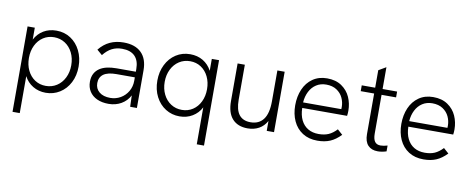

<svg xmlns="http://www.w3.org/2000/svg" viewBox="-71 -1005 3799 1543"><g transform="rotate(10 1828.0 -233.5)"><path d="M539 -246Q539 -172 509.2 -114.5Q479.5 -57 428.2 -25Q377 7 314.5 7Q255.5 7 209.2 -21Q163 -49 138 -97.5V204H79V-493H138V-396Q164 -445.5 209.5 -472.8Q255 -500 314.5 -500Q379.5 -500 430.5 -466.8Q481.5 -433.5 510.2 -375.5Q539 -317.5 539 -246ZM305 -47.5Q355 -47.5 394.5 -73Q434 -98.5 456.5 -143.8Q479 -189 479 -246Q479 -303 456.5 -348.2Q434 -393.5 394.5 -419Q355 -444.5 305 -444.5Q255.5 -444.5 216.5 -419Q177.5 -393.5 155.5 -348.2Q133.5 -303 133.5 -246Q133.5 -189 155.5 -143.8Q177.5 -98.5 216.5 -73Q255.5 -47.5 305 -47.5Z M1000 -92.5Q975.5 -45.5 930 -19.2Q884.5 7 827 7Q772.5 7 732.5 -11.5Q692.5 -30 671 -63.8Q649.5 -97.5 649.5 -142.5Q649.5 -181 664 -208.5Q678.5 -236 705 -253.5Q753.5 -285.5 841 -285.5H999V-307Q999 -376 963.5 -412Q928 -448 859 -448Q813 -448 776.5 -429.5Q740 -411 707 -369.5L664 -406.5Q702.5 -454.5 751.8 -477.2Q801 -500 863 -500Q957 -500 1007.5 -450.2Q1058 -400.5 1058 -307V0H1003ZM832.5 -42.5Q877.5 -42.5 915.8 -64.5Q954 -86.5 976.5 -125.2Q999 -164 999 -211.5V-239.5H849Q778.5 -239.5 743.5 -214.5Q709.5 -189 709.5 -142.5Q709.5 -96.5 742.5 -69.5Q775.5 -42.5 832.5 -42.5Z M1582.5 -396V-493H1641.5V204H1582.5V-97.5Q1557.5 -49 1511.2 -21Q1465 7 1406 7Q1343.5 7 1292.2 -25Q1241 -57 1211.2 -114.5Q1181.5 -172 1181.5 -246Q1181.5 -317.5 1210.2 -375.5Q1239 -433.5 1290 -466.8Q1341 -500 1406 -500Q1465.5 -500 1511 -472.8Q1556.5 -445.5 1582.5 -396ZM1415.5 -47.5Q1465 -47.5 1504 -73Q1543 -98.5 1565 -143.8Q1587 -189 1587 -246Q1587 -303 1565 -348.2Q1543 -393.5 1504 -419Q1465 -444.5 1415.5 -444.5Q1365.5 -444.5 1326 -419Q1286.5 -393.5 1264 -348.2Q1241.5 -303 1241.5 -246Q1241.5 -189 1264 -143.8Q1286.5 -98.5 1326 -73Q1365.5 -47.5 1415.5 -47.5Z M1793 -186.5V-493H1852V-207.5Q1852 -125 1883.2 -85.2Q1914.5 -45.5 1976.5 -45.5Q2045 -45.5 2081.2 -93.8Q2117.5 -142 2117.5 -242V-493H2177V0H2117.5V-81Q2094 -37.5 2053.8 -15.2Q2013.5 7 1961.5 7Q1881 7 1837 -41.8Q1793 -90.5 1793 -186.5Z M2307 -243Q2307 -315 2332.2 -373.5Q2357.5 -432 2406.5 -466Q2455.5 -500 2523 -500Q2594.5 -500 2642.2 -467.2Q2690 -434.5 2712.8 -383Q2735.5 -331.5 2735.5 -273.5Q2735.5 -265 2734.8 -252Q2734 -239 2732.5 -231H2366.5Q2367.5 -173.5 2387.8 -132.2Q2408 -91 2444.8 -69.2Q2481.5 -47.5 2531.5 -47.5Q2578.5 -47.5 2612.2 -62.2Q2646 -77 2678.5 -111.5L2720.5 -74Q2678.5 -30.5 2634.5 -11.8Q2590.5 7 2531 7Q2460 7 2409.5 -25.5Q2359 -58 2333 -114.8Q2307 -171.5 2307 -243ZM2677.5 -276Q2678 -282 2678 -294.5Q2678 -332.5 2661.5 -368Q2645 -403.5 2610.5 -426.5Q2576 -449.5 2524.5 -449.5Q2478.5 -449.5 2443.8 -427Q2409 -404.5 2389 -365Q2369 -325.5 2365.5 -276Z M2915.5 -114V-445.5H2806V-493H2915.5V-635.5L2976 -671V-493H3094.5V-445.5H2976V-128.5Q2976 -86 2990.8 -64.5Q3005.5 -43 3038 -43Q3063 -43 3094.5 -52.5V-5Q3058 7 3023.5 7Q2972.5 7 2944 -23.2Q2915.5 -53.5 2915.5 -114Z M3173 -243Q3173 -315 3198.2 -373.5Q3223.5 -432 3272.5 -466Q3321.5 -500 3389 -500Q3460.5 -500 3508.2 -467.2Q3556 -434.5 3578.8 -383Q3601.5 -331.5 3601.5 -273.5Q3601.5 -265 3600.8 -252Q3600 -239 3598.5 -231H3232.5Q3233.5 -173.5 3253.8 -132.2Q3274 -91 3310.8 -69.2Q3347.5 -47.5 3397.5 -47.5Q3444.5 -47.5 3478.2 -62.2Q3512 -77 3544.5 -111.5L3586.5 -74Q3544.5 -30.5 3500.5 -11.8Q3456.5 7 3397 7Q3326 7 3275.5 -25.5Q3225 -58 3199 -114.8Q3173 -171.5 3173 -243ZM3543.5 -276Q3544 -282 3544 -294.5Q3544 -332.5 3527.5 -368Q3511 -403.5 3476.5 -426.5Q3442 -449.5 3390.5 -449.5Q3344.5 -449.5 3309.8 -427Q3275 -404.5 3255 -365Q3235 -325.5 3231.5 -276Z"/></g></svg>

Font: HK Grotesk Light
Style: Regular
Weight: 300
Designer: Alfredo Marco Pradil
Foundry: Hanken Design Co.
Version: Version 3.001